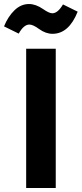

<svg xmlns="http://www.w3.org/2000/svg" viewBox="-57 -934 406 954"><path d="M204 -766Q170 -766 137 -790Q107 -812 89 -812Q61 -812 36 -767L-37 -803Q-17 -852 15 -883Q47 -914 87 -914Q121 -914 157 -889Q187 -868 203 -868Q230 -868 256 -912L329 -876Q285 -766 204 -766ZM220 -692V0H73V-692Z"/></svg>

Font: Fira Sans SemiBold
Style: Regular
Weight: 600
Designer: bBox Type GmbH & Carrois Corporate GbR & Edenspiekermann AG
Foundry: bBox Type GmbH & Carrois Corporate GbR & Edenspiekermann AG
Version: Version 4.301;PS 004.301;hotconv 1.0.88;makeotf.lib2.5.64775